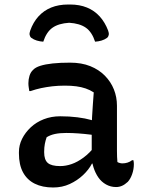

<svg xmlns="http://www.w3.org/2000/svg" viewBox="-20 -822 640 852"><path d="M499 -353Q499 -328 499 -303Q499 -278 499 -253Q499 -228 499 -202.5Q499 -177 499 -152Q499 -138 499.5 -126.5Q500 -115 501 -103Q506 -100 512 -98.5Q518 -97 523 -97Q535 -97 546 -100.5Q557 -104 566 -111H572Q573 -106 573.5 -102.5Q574 -99 574 -94Q574 -71 566.5 -49.5Q559 -28 547 -15Q534 -3 521.5 2.5Q509 8 495 8Q471 8 450.5 -3.5Q430 -15 416.5 -34.5Q403 -54 395 -79Q387 -104 387 -130Q387 -158 387 -187.5Q387 -217 387 -240Q387 -274 388.5 -302Q390 -330 392 -357Q394 -384 396 -412Q379 -423 360 -429.5Q341 -436 318.5 -439Q296 -442 268 -442Q238 -442 212 -439Q186 -436 162.5 -431Q139 -426 116 -418H110Q109 -425 107.5 -434Q106 -443 106 -453Q106 -470 111 -486Q116 -502 127 -512Q137 -523 159 -530Q181 -537 214 -540.5Q247 -544 291 -544Q342 -544 380.5 -528.5Q419 -513 445.5 -486Q472 -459 485.5 -425Q499 -391 499 -353ZM176 -146Q176 -113 192 -99Q208 -85 247 -85Q272 -85 298 -94Q324 -103 351 -123Q378 -143 403 -175L404 -96H388Q374 -69 348.5 -45Q323 -21 289.5 -5.5Q256 10 216 10Q168 10 134 -7Q100 -24 82 -57.5Q64 -91 64 -141V-147Q64 -178 78 -206Q92 -234 116.5 -257Q141 -280 174.5 -293Q208 -306 247 -306Q288 -306 323.5 -301.5Q359 -297 385 -289.5Q411 -282 421 -273Q427 -268 431 -260.5Q435 -253 437 -241.5Q439 -230 439 -214Q411 -221 383 -224.5Q355 -228 327.5 -230Q300 -232 274 -232Q245 -232 224 -227.5Q203 -223 187 -213Q182 -199 179 -183.5Q176 -168 176 -149ZM287 -721Q240 -718 213 -699Q186 -680 172 -637Q157 -638 143.5 -642Q130 -646 119 -654Q113 -659 111.5 -667Q110 -675 114 -686Q127 -723 150.5 -749Q174 -775 207 -788.5Q240 -802 283 -802H291Q333 -802 366 -788.5Q399 -775 422.5 -749Q446 -723 460 -686Q464 -675 462.5 -667Q461 -659 455 -654Q444 -646 430.5 -642Q417 -638 402 -637Q388 -680 361 -699Q334 -718 287 -721Z"/></svg>

Font: Recursive Casual Medium
Style: Regular
Weight: 500
Version: Version 1.047